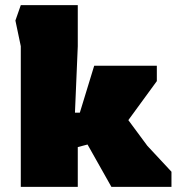

<svg xmlns="http://www.w3.org/2000/svg" viewBox="-20 -728 698 748"><path d="M61 0V-548L40 -648L61 -708H283V-548L272 -289H291L347 -472H591V-412L480 -260L554 -160L648 -59V0H414L321 -165L283 -155V0Z"/></svg>

Font: Rowdies
Style: Bold
Weight: 700
Designer: Jaikishan Patel
Version: Version 1.000; ttfautohint (v1.8.3)